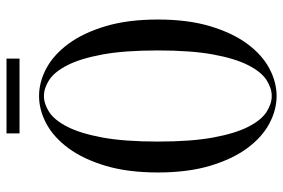

<svg xmlns="http://www.w3.org/2000/svg" viewBox="-160 -695 870 590"><g transform="rotate(-90 275.0 -400.0)"><path d="M40 0ZM510 -350Q510 -258 489.5 -189.5Q469 -121 435.5 -75.5Q402 -30 360 -7.5Q318 15 275 15Q232 15 190 -7.5Q148 -30 114.5 -75.5Q81 -121 60.5 -189.5Q40 -258 40 -350Q40 -442 60.5 -510.5Q81 -579 114.5 -624.5Q148 -670 190 -692.5Q232 -715 275 -715Q318 -715 360 -692.5Q402 -670 435.5 -624.5Q469 -579 489.5 -510.5Q510 -442 510 -350ZM415 -350Q415 -453 402.5 -520.5Q390 -588 369.5 -628Q349 -668 324 -684Q299 -700 275 -700Q251 -700 226 -684Q201 -668 180.5 -628Q160 -588 147.5 -520.5Q135 -453 135 -350Q135 -247 147.5 -179.5Q160 -112 180.5 -72Q201 -32 226 -16Q251 0 275 0Q299 0 324 -16Q349 -32 369.5 -72Q390 -112 402.5 -179.5Q415 -247 415 -350ZM390 -815V-775H160V-815Z"/></g></svg>

Font: Oranienbaum
Style: Regular
Weight: 400
Designer: Oleg Pospelov and Jovanny Lemonad
Foundry: Oleg Pospelov and jovanny Lemonad
Version: Version 1.001; ttfautohint (v0.91) -l 8 -r 50 -G 200 -x 0 -w